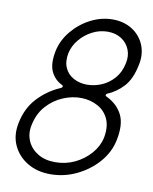

<svg xmlns="http://www.w3.org/2000/svg" viewBox="-79 -736 641 802"><g transform="rotate(10 242.0 -335.0)"><path d="M189 6Q133 6 91.5 -19Q50 -44 30.5 -86.5Q11 -129 22 -182Q35 -247 75 -289.5Q115 -332 165 -354Q174 -357 176.5 -362Q179 -367 172 -370Q140 -386 125.5 -418Q111 -450 122 -505Q132 -552 164.5 -591Q197 -630 242 -653Q287 -676 335 -676Q383 -676 418.5 -653Q454 -630 469.5 -591Q485 -552 474 -505Q462 -446 432.5 -414Q403 -382 364 -366Q360 -363 360 -359Q360 -355 367 -353Q413 -330 432.5 -289.5Q452 -249 438 -182Q427 -129 389.5 -86.5Q352 -44 299.5 -19Q247 6 189 6ZM275 -389Q306 -389 336 -401.5Q366 -414 389 -440Q412 -466 420 -505Q427 -537 416.5 -563.5Q406 -590 381.5 -606Q357 -622 323 -622Q289 -622 258 -606Q227 -590 205 -563.5Q183 -537 176 -505Q169 -468 181 -442Q193 -416 218.5 -402.5Q244 -389 275 -389ZM200 -47Q245 -47 283.5 -65.5Q322 -84 349 -115Q376 -146 384 -183Q393 -230 378.5 -262.5Q364 -295 333 -312Q302 -329 264 -330Q225 -331 185.5 -314.5Q146 -298 116.5 -265Q87 -232 77 -183Q69 -146 82.5 -115Q96 -84 126.5 -65.5Q157 -47 200 -47Z"/></g></svg>

Font: Glory Light
Style: Italic
Weight: 300
Italic angle: -12°
Version: Version 1.011